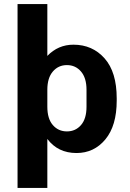

<svg xmlns="http://www.w3.org/2000/svg" viewBox="-20 -740 635 941"><path d="M66 181V-720H212V-466Q265 -521 340 -521Q433 -521 492.5 -454Q552 -387 552 -258V-247Q552 -124 496.5 -57Q441 10 355 10Q264 10 212 -59V181ZM212 -217Q212 -158 239 -127Q266 -96 308 -96Q350 -96 377 -127Q404 -158 404 -217V-300Q404 -358 377 -389.5Q350 -421 308 -421Q266 -421 239 -389.5Q212 -358 212 -300Z"/></svg>

Font: Chivo
Style: Bold
Weight: 700
Designer: Hector Gatti
Foundry: Omnibus-Type
Version: Version 1.007;PS 001.007;hotconv 1.0.88;makeotf.lib2.5.64775